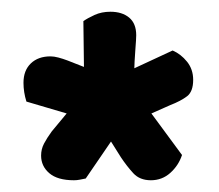

<svg xmlns="http://www.w3.org/2000/svg" viewBox="-20 -720 373 327"><path d="M151 -595 181 -501 25 -547Q20 -563 20 -579Q20 -600 32.5 -612Q45 -624 66 -624Q72 -624 79.5 -622Q87 -620 95 -617ZM219 -552 126 -416Q121 -415 116 -414Q111 -413 106 -413Q78 -413 64 -425Q50 -437 50 -455Q50 -466 55 -475.5Q60 -485 68 -496L107 -543ZM142 -522 192 -589 290 -456Q284 -438 270 -425.5Q256 -413 237 -413Q218 -413 207 -425Q196 -437 186 -452ZM134 -569 274 -634Q288 -628 298.5 -615Q309 -602 309 -584Q309 -564 298.5 -556Q288 -548 270 -541L200 -510ZM207 -566 124 -525 122 -684Q129 -689 141 -694.5Q153 -700 168 -700Q188 -700 200 -690Q212 -680 212 -660Q212 -654 210.5 -635Q209 -616 208.5 -596Q208 -576 207 -566Z"/></svg>

Font: BalooTamma2Bold
Style: Bold
Weight: 700
Designer: Divya Kowshik, Shuchita Grover and Ek Type
Foundry: Ek Type
Version: Version 1.700